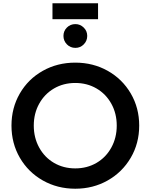

<svg xmlns="http://www.w3.org/2000/svg" viewBox="-20 -1139 918 1171"><path d="M50 -373Q50 -481 101 -569Q152 -657 241 -707Q330 -757 439 -757Q548 -757 637 -707Q726 -657 777.5 -569Q829 -481 829 -373Q829 -265 777.5 -177Q726 -89 637 -38.5Q548 12 439 12Q330 12 241 -38.5Q152 -89 101 -177Q50 -265 50 -373ZM439 -112Q511 -112 568.5 -145.5Q626 -179 659 -239Q692 -299 692 -373Q692 -447 659 -506.5Q626 -566 568.5 -599.5Q511 -633 439 -633Q367 -633 309.5 -599.5Q252 -566 219 -506.5Q186 -447 186 -373Q186 -299 219 -239Q252 -179 309.5 -145.5Q367 -112 439 -112ZM300 -1119H578V-1022H300ZM440 -992Q469 -992 490.5 -971Q512 -950 512 -920Q512 -890 491 -868.5Q470 -847 440 -847Q409 -847 388 -868.5Q367 -890 367 -920Q367 -950 388 -971Q409 -992 440 -992Z"/></svg>

Font: Eudoxus Sans
Style: Bold
Weight: 700
Designer: Stijn de Vries
Foundry: tokotype
Version: Version 2.005